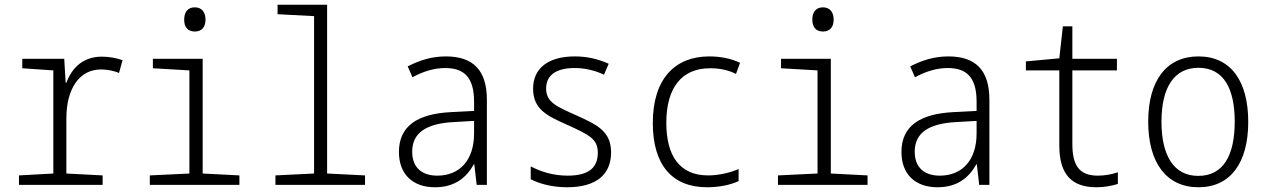

<svg xmlns="http://www.w3.org/2000/svg" viewBox="-20 -780 5340 810"><path d="M60 0H413V-40L260 -48V-281C260 -403 313 -487 406 -487C431 -487 460 -482 482 -472L497 -526C473 -535 440 -541 410 -541C331 -541 284 -495 260 -431H257L251 -532H74V-492L205 -483V-48L60 -40Z M802 -647C832 -647 847 -667 847 -697C847 -729 831 -749 802 -749C772 -749 757 -729 757 -697C757 -666 772 -647 802 -647ZM612 0H990V-40L835 -48V-532H625V-492L779 -483V-48L612 -40Z M1142 0H1520V-40L1360 -48V-760H1151V-720L1305 -712V-48L1142 -40Z M1815 10C1899 10 1948 -31 1979 -87H1981L1991 0H2034V-359C2034 -486 1974 -542 1861 -542C1800 -542 1749 -525 1700 -500L1720 -454C1766 -479 1812 -493 1858 -493C1936 -493 1980 -456 1980 -351V-312L1883 -307C1742 -300 1663 -249 1663 -139C1663 -45 1721 10 1815 10ZM1825 -39C1761 -39 1719 -72 1719 -140C1719 -221 1780 -259 1894 -265L1980 -270V-217C1980 -104 1919 -39 1825 -39Z M2372 10C2496 10 2558 -44 2558 -137C2558 -229 2495 -255 2410 -294C2327 -331 2284 -349 2284 -407C2284 -464 2328 -493 2404 -493C2446 -493 2487 -484 2528 -465L2548 -511C2503 -531 2458 -542 2405 -542C2293 -542 2229 -492 2229 -406C2229 -317 2291 -290 2376 -252C2463 -212 2502 -195 2502 -136C2502 -76 2468 -39 2375 -39C2315 -39 2263 -55 2219 -78V-24C2255 -5 2309 10 2372 10Z M2963 10C3014 10 3062 0 3096 -16V-67C3060 -51 3012 -40 2967 -40C2847 -40 2791 -123 2791 -262C2791 -411 2857 -492 2975 -492C3013 -492 3050 -486 3085 -468L3102 -515C3064 -533 3021 -542 2972 -542C2829 -542 2734 -449 2734 -261C2734 -86 2814 10 2963 10Z M3452 -647C3482 -647 3497 -667 3497 -697C3497 -729 3481 -749 3452 -749C3422 -749 3407 -729 3407 -697C3407 -666 3422 -647 3452 -647ZM3262 0H3640V-40L3485 -48V-532H3275V-492L3429 -483V-48L3262 -40Z M3935 10C4019 10 4068 -31 4099 -87H4101L4111 0H4154V-359C4154 -486 4094 -542 3981 -542C3920 -542 3869 -525 3820 -500L3840 -454C3886 -479 3932 -493 3978 -493C4056 -493 4100 -456 4100 -351V-312L4003 -307C3862 -300 3783 -249 3783 -139C3783 -45 3841 10 3935 10ZM3945 -39C3881 -39 3839 -72 3839 -140C3839 -221 3900 -259 4014 -265L4100 -270V-217C4100 -104 4039 -39 3945 -39Z M4605 10C4640 10 4670 4 4696 -4V-53C4669 -44 4640 -39 4611 -39C4531 -39 4504 -85 4504 -173V-483H4692V-532H4504V-669H4464L4449 -534L4308 -521V-483H4449V-165C4449 -45 4501 10 4605 10Z M5036 10C5171 10 5246 -93 5246 -266C5246 -436 5174 -542 5036 -542C4903 -542 4824 -443 4824 -267C4824 -93 4901 10 5036 10ZM5035 -38C4932 -38 4880 -123 4880 -267C4880 -412 4934 -494 5036 -494C5143 -494 5189 -405 5189 -267C5189 -123 5140 -38 5035 -38Z"/></svg>

Font: Noto Sans Mono Condensed Light
Style: Regular
Weight: 300
Width: 3
Designer: Monotype Design Team
Foundry: Monotype Imaging Inc.
Version: Version 2.014